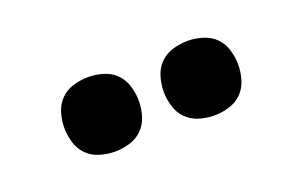

<svg xmlns="http://www.w3.org/2000/svg" viewBox="-36 -852 572 363"><g transform="rotate(-20 250.0 -670.0)"><path d="M350 -595Q335 -595 320 -599.5Q305 -604 294.5 -614.5Q284 -625 279.5 -640Q275 -655 275 -670Q275 -685 279.5 -700Q284 -715 294.5 -725.5Q305 -736 320 -740.5Q335 -745 350 -745Q365 -745 380 -740.5Q395 -736 405.5 -725.5Q416 -715 420.5 -700Q425 -685 425 -670Q425 -655 420.5 -640Q416 -625 405.5 -614.5Q395 -604 380 -599.5Q365 -595 350 -595ZM150 -595Q135 -595 120 -599.5Q105 -604 94.5 -614.5Q84 -625 79.5 -640Q75 -655 75 -670Q75 -685 79.5 -700Q84 -715 94.5 -725.5Q105 -736 120 -740.5Q135 -745 150 -745Q165 -745 180 -740.5Q195 -736 205.5 -725.5Q216 -715 220.5 -700Q225 -685 225 -670Q225 -655 220.5 -640Q216 -625 205.5 -614.5Q195 -604 180 -599.5Q165 -595 150 -595Z"/></g></svg>

Font: Iosevka Heavy
Style: Regular
Weight: 900
Monospace: yes
Designer: Belleve Invis
Foundry: Belleve Invis
Version: Version 32.5.0; ttfautohint (v1.8.4)